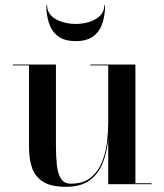

<svg xmlns="http://www.w3.org/2000/svg" viewBox="-20 -708 631 738"><path d="M233.5 10Q175.5 10 145 -9.8Q114.5 -29.5 103 -63.5Q91.5 -97.5 91.5 -141V-456.5H29.5V-460H195V-149.5Q195 -107.5 198.5 -74.2Q202 -41 214.2 -21.5Q226.5 -2 252.5 -2Q300.5 -2 329.2 -25.8Q358 -49.5 372.5 -86.2Q387 -123 391.5 -163.2Q396 -203.5 396 -237L399.5 -241Q399.5 -205.5 394.8 -162.2Q390 -119 374.2 -79.8Q358.5 -40.5 325 -15.2Q291.5 10 233.5 10ZM396 0V-456.5H327.5V-460H500.5V-3.5H562.5V0ZM271 -550Q226.5 -550 202 -569.5Q177.5 -589 167.8 -620.5Q158 -652 158 -687.5H161Q161 -663.5 177.2 -647.5Q193.5 -631.5 218.8 -623.8Q244 -616 271 -616Q298 -616 323.2 -623.8Q348.5 -631.5 364.8 -647.5Q381 -663.5 381 -687.5H384Q384 -652 374.2 -620.5Q364.5 -589 340 -569.5Q315.5 -550 271 -550Z"/></svg>

Font: Bodoni Moda 48pt Medium
Style: Regular
Weight: 500
Designer: Owen Earl
Foundry: indestructible type
Version: Version 2.005